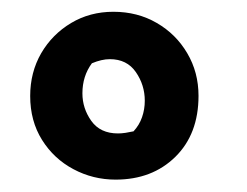

<svg xmlns="http://www.w3.org/2000/svg" viewBox="-20 -676 409 318"><path d="M171.5 -378.5Q134 -378.5 101.6 -395.8Q69.2 -413 49.6 -444.3Q30 -475.6 30 -517Q30 -556.2 48.2 -587.8Q66.5 -619.2 97.8 -637.9Q129 -656.5 167.8 -656.5Q207.8 -656.5 239.6 -638Q271.5 -619.6 290.1 -587.9Q308.8 -556.3 308.8 -517.3Q308.8 -454 270.4 -416.2Q232 -378.5 171.5 -378.5ZM175.4 -455Q181.2 -455 187.9 -456Q194.5 -457 201.2 -458.5Q210.8 -468.9 215.3 -482Q219.8 -495 219.8 -509.2Q219.8 -535.2 205 -556.6Q190.2 -578 161.9 -578Q148.5 -578 132.2 -571.2Q116.5 -550 116.5 -521.4Q116.5 -496.5 131.2 -475.8Q146 -455 175.4 -455Z"/></svg>

Font: Eczar
Style: Regular
Weight: 400
Designer: Vaibhav Singh
Foundry: Rosetta Type Foundry
Version: Version 2.000